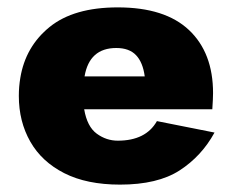

<svg xmlns="http://www.w3.org/2000/svg" viewBox="-20 -490 633 520"><path d="M561 -131Q526 -67 466.5 -28.5Q407 10 305 10Q215 10 154 -21Q93 -52 62 -106.5Q31 -161 31 -230Q31 -243 32 -255Q33 -267 35 -279Q49 -364 114.5 -417Q180 -470 299 -470Q427 -470 492 -408.5Q557 -347 557 -238Q557 -232 556.5 -220Q556 -208 555 -194H208Q216 -147 242 -128Q268 -109 299 -109Q375 -109 405 -162ZM295 -360Q222 -360 209 -283H372Q367 -321 348.5 -340.5Q330 -360 295 -360Z"/></svg>

Font: Jost* Heavy
Style: Regular
Weight: 800
Version: Version 3.7